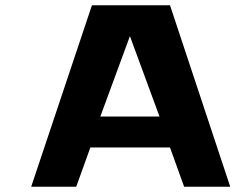

<svg xmlns="http://www.w3.org/2000/svg" viewBox="-20 -713 915 733"><path d="M99 0 331 -693H629L859 0H683L629 -150H325L271 0ZM363 -268H589L476 -575Z"/></svg>

Font: Fix15 Mono
Style: Bold
Weight: 700
Designer: Carrois Corporate & Edenspiekermann AG
Foundry: Carrois Corporate GbR & Edenspiekermann AG
Version: Version 3.206